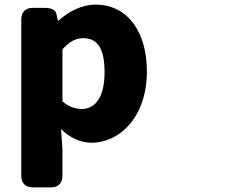

<svg xmlns="http://www.w3.org/2000/svg" viewBox="-20 -563 1040 830"><path d="M72 -479V197C72 229 90 247 122 247H200C232 247 250 229 250 197V84L244 -5C282 33 328 54 376 54C498 54 615 -58 615 -254C615 -429 529 -543 393 -543C334 -543 278 -514 233 -474H230L224 -502C220 -521 202 -529 172 -529H122C90 -529 72 -511 72 -479ZM250 -125V-350C280 -383 307 -398 340 -398C403 -398 432 -351 432 -251C432 -137 388 -92 334 -92C307 -92 278 -100 250 -125Z"/></svg>

Font: コーポレート・ロゴ（ラウンド）ver3 Bold
Style: Regular
Weight: 700
Designer: [KANA_main] LOGOTYPE.JP [Source Han Sans] Ryoko NISHIZUKA 西塚涼子 (kana, bopomofo & ideographs); Paul D. Hunt (Latin, Greek
Version: Version 12.001;FEAKit 1.0